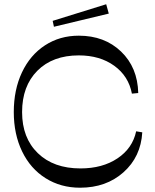

<svg xmlns="http://www.w3.org/2000/svg" viewBox="-20 -876 731 904"><path d="M356.9 7.8Q266.1 7.8 194.8 -36.9Q123.5 -81.5 84.2 -162.8Q44.9 -244.1 44.9 -348.1Q44.9 -453.6 83.5 -535.4Q122.1 -617.2 191.9 -662.6Q261.7 -708 351.1 -708Q472.2 -708 550 -633.3Q627.9 -558.6 630.9 -438L601.1 -435.1Q585.4 -517.6 517.8 -566.4Q450.2 -615.2 351.1 -615.2Q228 -615.2 156 -543Q84 -470.7 84 -348.1Q84 -226.6 158.2 -154.8Q232.4 -83 358.9 -83Q462.4 -83 533.2 -130.4Q604 -177.7 621.1 -257.8L649.9 -252.9Q643.1 -137.7 561.5 -64.9Q480 7.8 356.9 7.8ZM233.9 -750 228 -777.8 480 -856 492.2 -812Z"/></svg>

Font: Ribes
Style: Regular
Weight: 400
Designer: Luigi Gorlero
Foundry: Collletttivo
Version: Version 2.100;Glyphs 3.2 (3217)